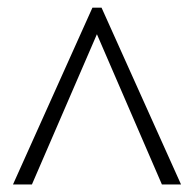

<svg xmlns="http://www.w3.org/2000/svg" viewBox="-20 -675 509 505"><path d="M223.1 -654.8H247.1L456.1 -189.9H405.8L234.9 -585L64 -189.9H14.2Z"/></svg>

Font: Liberation Serif
Style: Regular
Weight: 400
Designer: Steve Matteson
Foundry: Ascender Corporation
Version: Version 2.1.5